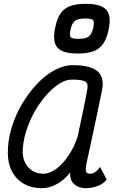

<svg xmlns="http://www.w3.org/2000/svg" viewBox="-20 -974 640 1008"><path d="M505 -98 540 -32Q527 -11 495 1.5Q463 14 431 14Q395 14 372.5 -4.5Q350 -23 349 -51Q348 -56 348 -63Q348 -68 349 -70Q321 -32 281 -9Q240 14 200 14Q146 14 105.5 -9Q65 -32 43 -74Q21 -116 21 -171Q21 -236 40.5 -302Q60 -368 95 -427Q130 -486 173.5 -532.5Q217 -579 266 -605.5Q315 -632 363 -632Q439 -632 479 -609Q519 -586 519 -533Q520 -528 518.5 -517.5Q517 -507 512 -482.5Q507 -458 497.5 -412.5Q488 -367 472.5 -293.5Q457 -220 433 -111Q429 -87 431 -74.5Q433 -62 456 -62Q468 -62 481.5 -72Q495 -82 505 -98ZM207 -62Q241 -62 276 -88Q311 -114 340.5 -158.5Q370 -203 388 -258Q410 -364 425 -435Q440 -506 440 -522Q440 -542 421 -549Q402 -556 356 -556Q324 -556 289 -533Q254 -510 220 -471Q186 -432 159 -383Q132 -334 116 -281Q100 -228 99 -177Q100 -126 130 -94Q160 -62 207 -62ZM388 -693Q308 -693 281 -724.5Q254 -756 270 -830Q284 -899 319.5 -926.5Q355 -954 430 -954Q510 -954 538 -923Q566 -892 550 -817Q540 -771 521.5 -744Q503 -717 471 -705Q439 -693 388 -693ZM391 -770Q430 -770 446 -782.5Q462 -795 470 -830Q476 -860 468.5 -868.5Q461 -877 427 -877Q390 -877 373.5 -864.5Q357 -852 350 -817Q344 -787 351.5 -778.5Q359 -770 391 -770Z"/></svg>

Font: Victor Mono Thin Medium
Style: Italic
Weight: 500
Italic angle: -12°
Monospace: yes
Version: Version 1.561;gftools[0.9.30]